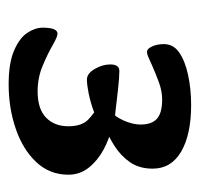

<svg xmlns="http://www.w3.org/2000/svg" viewBox="-29 -707 462 444"><g transform="rotate(90 202.0 -485.0)"><path d="M270 -494 276 -512Q301 -507 326 -493.5Q351 -480 367.5 -459.5Q384 -439 384 -412Q384 -369 355 -338Q326 -307 278 -290.5Q230 -274 175 -274Q126 -274 97 -286.5Q68 -299 56 -317Q44 -335 44 -353Q44 -370 47.5 -378.5Q51 -387 58 -387Q65 -387 85 -375.5Q105 -364 132.5 -352.5Q160 -341 191 -341Q232 -341 252 -360.5Q272 -380 272 -412Q272 -444 255.5 -459Q239 -474 225 -481L271 -486Q257 -478 236.5 -470.5Q216 -463 196 -459Q176 -455 164 -455Q150 -455 139.5 -473Q129 -491 129 -509Q129 -530 144 -530Q159 -530 186 -527Q213 -524 238 -521Q263 -518 273 -517L233 -507Q249 -518 258.5 -539.5Q268 -561 268 -579Q268 -605 254.5 -617Q241 -629 210 -629Q191 -629 170.5 -621.5Q150 -614 132 -606Q120 -601 113 -597.5Q106 -594 99 -594Q93 -594 87.5 -605.5Q82 -617 82 -633Q82 -655 101.5 -668.5Q121 -682 153.5 -689Q186 -696 223 -696Q291 -696 330.5 -673Q370 -650 370 -607Q370 -576 355 -554.5Q340 -533 317 -518.5Q294 -504 270 -494Z"/></g></svg>

Font: Alkatra Medium
Style: Regular
Weight: 500
Designer: Suman Bhandary
Version: Version 1.100;gftools[0.9.22]